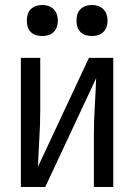

<svg xmlns="http://www.w3.org/2000/svg" viewBox="-20 -753 540 773"><path d="M64 0V-520H142V-312Q142 -254 138.5 -197Q135 -140 133 -82L338 -520H436V0H358V-208Q358 -266 361.5 -323Q365 -380 367 -438L162 0ZM350 -608Q337 -608 325 -611.5Q313 -615 304 -624Q295 -633 291.5 -645Q288 -657 288 -670Q288 -683 291.5 -695Q295 -707 304 -716Q313 -725 325 -729Q337 -733 350 -733Q363 -733 375 -729Q387 -725 396 -716Q405 -707 409 -695Q413 -683 413 -670Q413 -657 409 -645Q405 -633 396 -624Q387 -615 375 -611.5Q363 -608 350 -608ZM150 -608Q137 -608 125 -611.5Q113 -615 104 -624Q95 -633 91.5 -645Q88 -657 88 -670Q88 -683 91.5 -695Q95 -707 104 -716Q113 -725 125 -729Q137 -733 150 -733Q163 -733 175 -729Q187 -725 196 -716Q205 -707 209 -695Q213 -683 213 -670Q213 -657 209 -645Q205 -633 196 -624Q187 -615 175 -611.5Q163 -608 150 -608Z"/></svg>

Font: Iosevka Term SS14
Style: Regular
Weight: 400
Monospace: yes
Designer: Belleve Invis
Foundry: Belleve Invis
Version: Version 24.1.1; ttfautohint (v1.8.4)